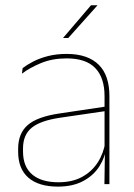

<svg xmlns="http://www.w3.org/2000/svg" viewBox="-20 -700 509 730"><path d="M377 0 379 -128 377.5 -131.5V-292V-334.5Q377.5 -404.5 342.2 -441.2Q307 -478 233.5 -478Q179 -478 136 -460.2Q93 -442.5 63.5 -420L66 -441Q81.5 -453 105.2 -465.5Q129 -478 161.2 -486.5Q193.5 -495 233.5 -495Q275 -495 305.5 -484.2Q336 -473.5 356.2 -453Q376.5 -432.5 386.2 -402.8Q396 -373 396 -335V0ZM200 9.5Q127.5 9.5 88.2 -24.2Q49 -58 49 -123V-134.5Q49 -192.5 85 -224.2Q121 -256 205.5 -268.5L386.5 -295.5L387 -278.5L209 -252.5Q134 -241.5 100.8 -214.5Q67.5 -187.5 67.5 -135.5V-124Q67.5 -66.5 102.2 -36.8Q137 -7 202.5 -7Q254.5 -7 291.8 -27.2Q329 -47.5 351.5 -82.2Q374 -117 380.5 -160.5L390 -142H384Q380 -102.5 358 -67.8Q336 -33 296.5 -11.8Q257 9.5 200 9.5ZM326 -680H350V-679L239.5 -555.5H220V-556Z"/></svg>

Font: Anek Gurmukhi Thin
Style: Regular
Weight: 250
Designer: Sarang Kulkarni (Gurmukhi), Yesha Goshar (Latin)
Foundry: Ek Type
Version: Version 1.003